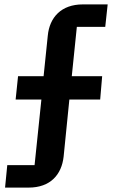

<svg xmlns="http://www.w3.org/2000/svg" viewBox="-20 -718 524 872"><path d="M3 134H110C209 134 260 75 269 -7L295 -266H435L444 -372H306L329 -596H458L469 -698H356C258 -698 205 -639 197 -556L178 -372H62L51 -266H168L137 32H13Z"/></svg>

Font: Braiins Sans SemiBold
Style: Regular
Weight: 600
Designer: Mike Abbink, Paul van der Laan, Pieter van Rosmalen, Jiri Chlebus, Lubos Buracinsky
Foundry: Bold Monday, Sudetype
Version: Version 1.000;hotconv 1.0.109;makeotfexe 2.5.65596